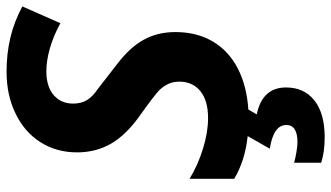

<svg xmlns="http://www.w3.org/2000/svg" viewBox="-231 -533 1004 582"><g transform="rotate(-90 271.0 -242.0)"><path d="M68.8 229.5V147.5Q82 151.4 100.8 154.5Q119.6 157.7 130.9 157.7Q183.1 157.7 183.1 124Q183.1 104.5 165.3 92Q147.5 79.6 111.3 73.7L149.4 6.8Q73.7 -1.5 20 -34.2V-169.4Q61.5 -144 111.3 -128.7Q161.1 -113.3 204.1 -113.3Q256.8 -113.3 285.6 -136.5Q314.5 -159.7 314.5 -200.7Q314.5 -218.3 308.1 -232.7Q301.8 -247.1 288.6 -261.2Q272 -276.9 215.3 -317.4Q154.3 -359.9 127.2 -406.2Q100.1 -452.6 100.1 -510.7Q100.1 -572.8 131.1 -621.6Q162.1 -670.4 218.8 -697.3Q273.9 -724.1 344.7 -724.1Q399.9 -724.1 448.5 -712.4Q497.1 -700.7 542.5 -676.3L491.7 -561Q453.1 -582 415.5 -592.8Q377.9 -603.5 345.7 -603.5Q318.4 -603.5 297.6 -595.5Q276.9 -587.4 264.6 -571.8Q248 -552.2 248 -522Q248 -498 258.5 -480.5Q269 -462.9 293.9 -446.3L368.7 -388.2Q418 -350.6 441.4 -308.6Q464.8 -266.6 464.8 -212.4Q464.8 -147.5 436.5 -99.4Q408.2 -51.3 355.5 -23.7Q302.7 3.9 230 8.8L215.3 34.2Q296.9 51.3 296.9 123Q296.9 178.2 257.3 209.2Q217.8 240.2 146 240.2Q101.1 240.2 68.8 229.5Z"/></g></svg>

Font: Viking Open Sans
Style: Bold Italic
Weight: 700
Italic angle: -12°
Foundry: Ascender Corporation
Version: Version 2.000